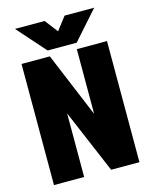

<svg xmlns="http://www.w3.org/2000/svg" viewBox="-122 -903 777 983"><g transform="rotate(-15 266.5 -412.0)"><path d="M333 -642H493V0H343L200 -337V0H40V-642H190L333 -299ZM187 -674 54 -824H211L264 -755L317 -824H474L341 -674Z"/></g></svg>

Font: Teko
Style: Bold
Weight: 700
Designer: Manushi Parikh, Jonny Pinhorn
Foundry: Indian Type Foundry
Version: Version 1.106;PS 1.0;hotconv 1.0.78;makeotf.lib2.5.61930; tt